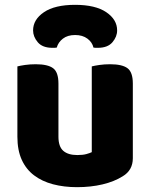

<svg xmlns="http://www.w3.org/2000/svg" viewBox="-20 -759 622 795"><path d="M52 -484Q63 -487 83.5 -490Q104 -493 128 -493Q178 -493 200 -476.5Q222 -460 222 -413V-193Q222 -152 242 -134.5Q262 -117 300 -117Q323 -117 337.5 -121Q352 -125 360 -129V-484Q371 -487 391.5 -490Q412 -493 436 -493Q486 -493 508 -476.5Q530 -460 530 -413V-104Q530 -54 488 -29Q453 -7 404.5 4.5Q356 16 299 16Q245 16 199.5 4Q154 -8 121 -33Q88 -58 70 -97.5Q52 -137 52 -193ZM291 -614Q260 -614 240.5 -599Q221 -584 215 -562Q210 -561 206 -561Q202 -561 197 -561Q156 -561 136.5 -584Q117 -607 117 -633Q117 -678 162 -708.5Q207 -739 291 -739Q375 -739 420 -708.5Q465 -678 465 -633Q465 -607 445.5 -584Q426 -561 385 -561Q380 -561 376 -561Q372 -561 367 -562Q362 -584 342 -599Q322 -614 291 -614Z"/></svg>

Font: Baloo Chettan 2 ExtraBold
Style: Regular
Weight: 800
Designer: Maithili Shingre, Unnati Kotecha and Ek Type
Foundry: Ek Type
Version: Version 1.640;hotconv 1.0.111;makeotfexe 2.5.65597; ttfautoh